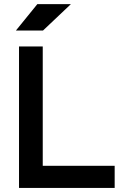

<svg xmlns="http://www.w3.org/2000/svg" viewBox="-20 -921 626 941"><path d="M73.2 0V-693.4H189.5V-108.4H542V0ZM58.1 -771.5 163.1 -900.9H327.6L190.9 -771.5Z"/></svg>

Font: Caskaydia Cove SemiBold
Style: Regular
Weight: 600
Monospace: yes
Designer: Aaron Bell
Foundry: Saja Typeworks
Version: Version 4.300; ttfautohint (v1.8.3)